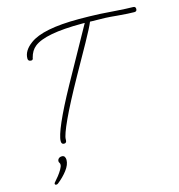

<svg xmlns="http://www.w3.org/2000/svg" viewBox="-133 -770 1095 1176"><g transform="rotate(-15 415.0 -182.0)"><path d="M190 60Q173 60 173 40Q173 8 208 -72.5Q243 -153 313 -280L503 -622H484Q251 -622 180 -565Q151 -542 140 -499Q139 -484 127 -484Q107 -484 107 -502Q107 -552 162 -592Q245 -654 473 -654Q539 -654 606 -651L710 -644Q742 -642 768 -640.5Q794 -639 814 -639Q830 -639 830 -623Q830 -607 814 -607Q779 -607 710 -613Q660 -618 632 -619Q604 -620 581 -620Q560 -620 550 -620.5Q540 -621 536 -621Q524 -590 475 -502L374 -322Q289 -170 247.5 -80Q206 10 206 36V41Q206 60 190 60ZM156 131Q168 131 173 139.5Q178 148 178 159Q178 190 152 224Q126 258 90 286Q85 290 79 290Q70 290 70 282Q70 278 74 274Q87 260 101 242Q115 224 125 206.5Q135 189 135 178Q135 170 131.5 165.5Q128 161 128 155Q128 145 135.5 138Q143 131 156 131Z"/></g></svg>

Font: Oooh Baby
Style: Regular
Weight: 400
Designer: Robert E. Leuschke
Foundry: Robert E. Leuschke
Version: Version 1.011; ttfautohint (v1.8.3)